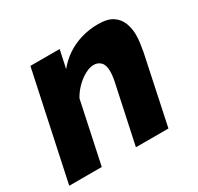

<svg xmlns="http://www.w3.org/2000/svg" viewBox="-131 -677 843 818"><g transform="rotate(-30 290.5 -267.5)"><path d="M102 -525H246L227 -437Q252 -468 285 -490Q318 -512 357.5 -523.5Q397 -535 440 -535Q487 -535 512 -518Q537 -501 547.5 -473.5Q558 -446 558 -414Q558 -394 555 -374.5Q552 -355 549 -336L478 0H318L381 -295Q383 -307 384 -316.5Q385 -326 385 -335Q385 -366 371.5 -380Q358 -394 337 -394Q318 -394 295 -382Q272 -370 250.5 -349Q229 -328 214 -301L150 0H-10Z"/></g></svg>

Font: Raleway Thin ExtraBold
Style: Italic
Weight: 800
Italic angle: -12°
Version: Version 4.026